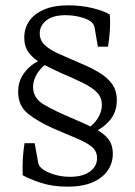

<svg xmlns="http://www.w3.org/2000/svg" viewBox="-20 -596 506 720"><path d="M233 104Q177 104 133 89.5Q89 75 65 61Q64 31 65.5 1.5Q67 -28 72 -59H110L123 13Q123 15 126 22.5Q129 30 141 39Q156 50 183.5 58.5Q211 67 243 67Q290 67 317 47.5Q344 28 344 -3Q344 -29 325 -45Q306 -61 270 -76Q234 -91 183 -113Q120 -141 84 -170.5Q48 -200 48 -252Q48 -284 62 -309Q76 -334 99 -351.5Q122 -369 148 -377L166 -363Q139 -350 121.5 -323.5Q104 -297 104 -270Q104 -228 144.5 -204Q185 -180 261 -148Q304 -130 336 -113.5Q368 -97 385.5 -75.5Q403 -54 403 -19Q403 16 383.5 44Q364 72 326.5 88Q289 104 233 104ZM318 -95 300 -110Q327 -123 344.5 -149Q362 -175 362 -203Q362 -230 344.5 -248.5Q327 -267 293 -284Q259 -301 207 -323Q170 -340 139 -356.5Q108 -373 89.5 -396.5Q71 -420 71 -455Q71 -490 89.5 -517Q108 -544 145 -560Q182 -576 237 -576Q284 -576 327.5 -565.5Q371 -555 392 -541Q394 -511 392 -481Q390 -451 385 -421H347L335 -491Q334 -496 331 -503Q328 -510 318 -517Q305 -526 279.5 -532.5Q254 -539 225 -539Q179 -539 154 -519.5Q129 -500 129 -471Q129 -444 149 -426Q169 -408 203.5 -393Q238 -378 281 -359Q320 -343 351 -324.5Q382 -306 400 -281.5Q418 -257 418 -220Q418 -173 388.5 -141Q359 -109 318 -95Z"/></svg>

Font: Yrsa Light
Style: Regular
Weight: 300
Designer: Anna Giedrys (Yrsa+Rasa design), David Brezina (Yrsa art-direction, Rasa art-direction, design)
Foundry: Rosetta Type Foundry
Version: Version 2.004